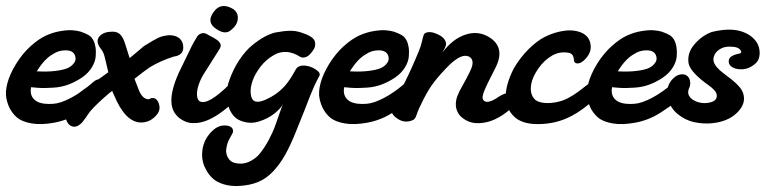

<svg xmlns="http://www.w3.org/2000/svg" viewBox="-68 -405 2587 638"><path d="M274.9 -128.9Q279.3 -119.6 279.5 -112.8Q279.8 -106 273.4 -94.5Q267.1 -83 247.8 -67.1Q228.5 -51.3 194.8 -29.8Q157.2 -5.9 113.5 2.4Q69.8 10.7 37.1 5.1Q4.4 -0.5 -12.2 -15.1Q-24.9 -26.4 -33.4 -41Q-42 -55.7 -46.6 -77.1Q-51.3 -98.6 -43.5 -128.4Q-35.6 -158.2 -15.1 -191.9Q6.8 -227.5 34.2 -252Q61.5 -276.4 85.4 -287.1Q109.4 -297.9 133.8 -301.8Q158.2 -305.7 173.6 -304.4Q189 -303.2 200.2 -299.8Q217.3 -293.9 226.8 -288.1Q236.3 -282.2 242.2 -271Q247.1 -262.2 249.3 -248.5Q251.5 -234.9 250 -217.3Q248.5 -199.7 237.1 -180.9Q225.6 -162.1 205.1 -147.9Q182.1 -132.3 158.7 -123.8Q135.3 -115.2 109.9 -113.8Q84.5 -112.3 71.8 -112.5Q59.1 -112.8 35.2 -115.2Q29.8 -86.9 48.8 -71.8Q57.1 -64.9 71.5 -61.8Q85.9 -58.6 109.4 -60.1Q132.8 -61.5 167.5 -79.6Q202.1 -97.7 240.2 -130.9Q264.6 -152.8 274.9 -128.9ZM107.9 -225.1Q80.1 -210 54.2 -168Q89.4 -166 115.2 -169.2Q141.1 -172.4 153.8 -177.5Q166.5 -182.6 173.6 -190.4Q180.7 -198.2 181.9 -202.6Q183.1 -207 183.1 -211.9Q180.7 -237.8 149.9 -237.8Q126.5 -237.8 107.9 -225.1Z M147.9 -23.9Q143.6 -43 176.8 -80.1Q188.5 -93.3 231.7 -122.6Q274.9 -151.9 292 -165L281.7 -208Q278.8 -221.7 275.6 -228.8Q272.5 -235.8 268.1 -241.7Q263.7 -247.6 262.7 -249Q249.5 -270.5 263.4 -285.2Q277.3 -299.8 305.7 -299.8Q323.2 -299.8 332.8 -289.1Q342.3 -278.3 348.6 -256.8L362.8 -211.9L385.7 -231L410.6 -252Q444.8 -273.4 458.7 -279.8Q472.7 -286.1 493.7 -288.1Q516.1 -288.1 528.6 -277.3Q541 -266.6 541 -247.1Q541 -221.2 508.8 -216.8Q466.8 -203.6 430.7 -182.1Q408.7 -167 378.9 -143.1L392.1 -108.9Q403.8 -77.1 423.8 -75.2H426.8Q430.7 -77.6 436 -79.1Q452.1 -81.1 459.2 -62.3Q466.3 -43.5 456.1 -27.8Q434.1 2 400.9 2Q348.1 2 310.1 -90.8L304.7 -103L295.9 -96.2Q253.4 -60.5 231.9 -35.2Q228.5 -31.2 223.4 -23.7Q218.3 -16.1 217.8 -15.1Q210.4 -4.9 206.1 0.5Q201.7 5.9 194.1 11Q186.5 16.1 178.7 16.1Q153.8 15.1 147.9 -23.9Z M708.5 -374Q721.2 -363.8 722.2 -349.6Q723.1 -335.4 716.8 -324.5Q710.4 -313.5 700.7 -306.2Q679.7 -285.2 643.6 -314Q616.7 -337.4 647.5 -372.1Q670.9 -397 708.5 -374ZM584.5 -278.8Q588.9 -289.1 599.1 -293.2Q609.4 -297.4 618.7 -292Q623 -289.6 629.9 -285.9Q636.7 -282.2 641.1 -279.8Q645.5 -277.3 651.1 -273.7Q656.7 -270 659.4 -266.8Q662.1 -263.7 664.1 -259.8Q666 -255.9 665.3 -251.5Q664.6 -247.1 661.6 -242.2L606.4 -154.8Q595.7 -136.2 590.1 -116.5Q584.5 -96.7 587.4 -82Q590.3 -67.4 603.5 -65.9Q636.2 -63 711.4 -142.1Q727.5 -160.2 741.9 -155.8Q756.3 -151.4 756.8 -135.5Q757.3 -119.6 746.6 -106Q644.5 8.3 571.8 3.9Q556.6 3.9 541 -4.4Q525.4 -12.7 517.6 -22.9Q476.6 -69.3 539.6 -190.9Q544.4 -200.7 553.5 -219.7Q562.5 -238.8 569.8 -253.2Q577.1 -267.6 584.5 -278.8Z M930.2 -215.8Q883.3 -245.6 842.3 -222.2Q814.9 -206.5 796.9 -182.4Q778.8 -158.2 771.5 -137.2Q763.2 -114.3 765.1 -94Q767.1 -73.7 778.3 -68.8Q793.5 -61.5 829.8 -81.3Q866.2 -101.1 889.2 -132.8Q900.4 -148.4 907 -160.6Q913.6 -172.9 917.5 -178.2Q926.8 -189 945.8 -187Q964.8 -185.1 981.7 -173.8Q998.5 -162.6 993.2 -152.8Q982.9 -133.8 975.3 -116.9Q967.8 -100.1 962.4 -86.2Q957 -72.3 943.8 -38.3Q930.7 -4.4 915.5 32.2Q896.5 79.6 878.9 110.6Q861.3 141.6 839.1 165Q816.9 188.5 789.8 199.7Q762.7 210.9 726.6 212.9Q698.2 214.4 675.8 207.5Q653.3 200.7 640.1 189Q627 177.2 618.4 162.1Q609.9 147 606.7 134.3Q603.5 121.6 603.5 110.8Q603.5 71.3 625.7 43Q647.9 14.6 672.4 12.2Q688 10.7 697.5 15.9Q707 21 706.5 32.2Q706.1 36.6 696 53.5Q686 70.3 683.6 91.8Q682.1 106 689.9 119.4Q697.8 132.8 711.4 136.2Q735.8 142.6 758.3 133.1Q780.8 123.5 795.9 104.7Q811 85.9 825 60.1Q838.9 34.2 846.9 11.5Q855 -11.2 862.3 -32.5Q869.6 -53.7 872.6 -59.1Q863.8 -43.5 843 -27.1Q822.3 -10.7 792.2 -1.2Q762.2 8.3 731.4 -3.9Q714.8 -10.3 703.9 -25.6Q692.9 -41 689 -59.8Q685.1 -78.6 686 -98.1Q687 -117.7 692.4 -133.8Q706.1 -173.8 726.8 -205.1Q747.6 -236.3 769.8 -254.4Q792 -272.5 810.5 -282.5Q829.1 -292.5 846.2 -296.9Q875 -302.2 894.3 -302.7Q913.6 -303.2 931.4 -297.4Q949.2 -291.5 956.8 -287.6Q964.4 -283.7 969.2 -279.8Q978 -272.9 979.2 -262.2Q980.5 -251.5 975.3 -242.4Q970.2 -233.4 962.4 -225.1Q954.6 -216.8 945.6 -214.6Q936.5 -212.4 930.2 -215.8Z M1315.4 -128.9Q1319.8 -119.6 1320.1 -112.8Q1320.3 -106 1314 -94.5Q1307.6 -83 1288.3 -67.1Q1269 -51.3 1235.4 -29.8Q1197.8 -5.9 1154.1 2.4Q1110.4 10.7 1077.6 5.1Q1044.9 -0.5 1028.3 -15.1Q1015.6 -26.4 1007.1 -41Q998.5 -55.7 993.9 -77.1Q989.3 -98.6 997.1 -128.4Q1004.9 -158.2 1025.4 -191.9Q1047.4 -227.5 1074.7 -252Q1102.1 -276.4 1126 -287.1Q1149.9 -297.9 1174.3 -301.8Q1198.7 -305.7 1214.1 -304.4Q1229.5 -303.2 1240.7 -299.8Q1257.8 -293.9 1267.3 -288.1Q1276.9 -282.2 1282.7 -271Q1287.6 -262.2 1289.8 -248.5Q1292 -234.9 1290.5 -217.3Q1289.1 -199.7 1277.6 -180.9Q1266.1 -162.1 1245.6 -147.9Q1222.7 -132.3 1199.2 -123.8Q1175.8 -115.2 1150.4 -113.8Q1125 -112.3 1112.3 -112.5Q1099.6 -112.8 1075.7 -115.2Q1070.3 -86.9 1089.4 -71.8Q1097.7 -64.9 1112.1 -61.8Q1126.5 -58.6 1149.9 -60.1Q1173.3 -61.5 1208 -79.6Q1242.7 -97.7 1280.8 -130.9Q1305.2 -152.8 1315.4 -128.9ZM1148.4 -225.1Q1120.6 -210 1094.7 -168Q1129.9 -166 1155.8 -169.2Q1181.6 -172.4 1194.3 -177.5Q1207 -182.6 1214.1 -190.4Q1221.2 -198.2 1222.4 -202.6Q1223.6 -207 1223.6 -211.9Q1221.2 -237.8 1190.4 -237.8Q1167 -237.8 1148.4 -225.1Z M1581.1 -78.1Q1600.1 -91.8 1614.7 -95Q1629.4 -98.1 1635.7 -92.3Q1642.1 -86.4 1643.1 -76.9Q1644 -67.4 1636.5 -54.7Q1628.9 -42 1615.2 -32.2Q1562.5 8.3 1510.3 3.9Q1494.6 2.4 1480.2 -5.6Q1465.8 -13.7 1458 -23.9Q1447.8 -38.1 1446.8 -53.7Q1445.8 -69.3 1451.4 -84.7Q1457 -100.1 1469.2 -121.1Q1497.1 -170.4 1501 -186Q1505.4 -203.6 1496.1 -212.9Q1489.3 -219.2 1480 -219.5Q1470.7 -219.7 1461.9 -215.8Q1453.1 -211.9 1443.4 -204.6Q1433.6 -197.3 1426.8 -190.7Q1419.9 -184.1 1413.1 -176.8Q1382.3 -144.5 1365.2 -119.6Q1348.1 -94.7 1330.1 -56.2Q1325.2 -46.9 1321 -36.4Q1316.9 -25.9 1315.2 -20.5Q1313.5 -15.1 1310.1 -10.7Q1306.6 -6.3 1301.3 -4.9Q1275.4 5.4 1251.2 -11.7Q1227.1 -28.8 1233.9 -47.9Q1233.9 -48.3 1240 -59.8Q1246.1 -71.3 1256.1 -90.3Q1266.1 -109.4 1277.3 -131.8Q1288.6 -154.3 1301 -182.1Q1313.5 -210 1323.2 -233.9Q1330.1 -249.5 1334 -266.6Q1337.9 -283.7 1340.3 -290Q1343.8 -296.4 1353.5 -297.9Q1363.3 -299.3 1374.8 -295.7Q1386.2 -292 1396.5 -285.6Q1406.7 -279.3 1411.6 -269.5Q1416.5 -259.8 1412.1 -250Q1410.2 -244.6 1406.7 -239.3Q1403.3 -233.9 1402.3 -231Q1437 -276.4 1478.8 -290Q1520.5 -303.7 1556.2 -282.2Q1613.3 -248 1578.1 -179.2Q1548.8 -122.6 1540.8 -102.1Q1532.7 -81.5 1537.1 -74.2Q1546.9 -57.1 1581.1 -78.1Z M1892.1 -267.1Q1901.9 -236.3 1878.9 -210.9Q1863.3 -192.9 1848.6 -194.3Q1838.9 -195.8 1838.9 -208Q1837.4 -222.2 1829.6 -226.6Q1821.8 -231 1805.7 -231Q1779.8 -231 1755.1 -212.9Q1730.5 -194.8 1712.9 -165Q1696.3 -137.2 1695.8 -112.1Q1695.3 -86.9 1710.9 -73.2Q1718.8 -66.4 1735.6 -63.7Q1752.4 -61 1775.1 -64.5Q1797.9 -67.9 1817.9 -78.1Q1836.9 -87.9 1854 -100.6Q1871.1 -113.3 1880.6 -121.1Q1890.1 -128.9 1894 -129.9Q1905.3 -132.3 1916.3 -119.4Q1927.2 -106.4 1922.9 -95.2Q1918 -82.5 1884.3 -55.2Q1850.6 -27.8 1817.9 -13.2Q1775.9 5.9 1725.8 7.3Q1675.8 8.8 1647.9 -11.2Q1581.1 -64 1640.1 -179.2Q1662.1 -215.8 1689 -242.2Q1715.8 -268.6 1739.7 -281Q1763.7 -293.5 1787.8 -299.1Q1812 -304.7 1828.9 -304Q1845.7 -303.2 1857.9 -298.8Q1884.3 -290 1892.1 -267.1Z M2205.6 -128.9Q2210 -119.6 2210.2 -112.8Q2210.4 -106 2204.1 -94.5Q2197.8 -83 2178.5 -67.1Q2159.2 -51.3 2125.5 -29.8Q2087.9 -5.9 2044.2 2.4Q2000.5 10.7 1967.8 5.1Q1935.1 -0.5 1918.5 -15.1Q1905.8 -26.4 1897.2 -41Q1888.7 -55.7 1884 -77.1Q1879.4 -98.6 1887.2 -128.4Q1895 -158.2 1915.5 -191.9Q1937.5 -227.5 1964.8 -252Q1992.2 -276.4 2016.1 -287.1Q2040 -297.9 2064.5 -301.8Q2088.9 -305.7 2104.2 -304.4Q2119.6 -303.2 2130.9 -299.8Q2147.9 -293.9 2157.5 -288.1Q2167 -282.2 2172.9 -271Q2177.7 -262.2 2179.9 -248.5Q2182.1 -234.9 2180.7 -217.3Q2179.2 -199.7 2167.7 -180.9Q2156.2 -162.1 2135.7 -147.9Q2112.8 -132.3 2089.4 -123.8Q2065.9 -115.2 2040.5 -113.8Q2015.1 -112.3 2002.4 -112.5Q1989.7 -112.8 1965.8 -115.2Q1960.4 -86.9 1979.5 -71.8Q1987.8 -64.9 2002.2 -61.8Q2016.6 -58.6 2040 -60.1Q2063.5 -61.5 2098.1 -79.6Q2132.8 -97.7 2170.9 -130.9Q2195.3 -152.8 2205.6 -128.9ZM2038.6 -225.1Q2010.7 -210 1984.9 -168Q2020 -166 2045.9 -169.2Q2071.8 -172.4 2084.5 -177.5Q2097.2 -182.6 2104.2 -190.4Q2111.3 -198.2 2112.5 -202.6Q2113.8 -207 2113.8 -211.9Q2111.3 -237.8 2080.6 -237.8Q2057.1 -237.8 2038.6 -225.1Z M2447.3 -263.2Q2457 -246.1 2456.3 -226.6Q2455.6 -207 2444.3 -195.8Q2420.4 -172.9 2390.1 -174.8Q2374.5 -175.8 2364.3 -182.4Q2354 -189 2353.5 -200.2Q2353 -211.4 2362.3 -217.5Q2371.6 -223.6 2389.2 -227.1Q2397.9 -228.5 2393.6 -236.8Q2388.2 -246.6 2372.6 -249Q2345.2 -252.4 2330.6 -245.1Q2313.5 -236.8 2307.1 -224.4Q2300.8 -211.9 2303.2 -201.2Q2308.6 -182.1 2335.4 -162.1Q2366.2 -139.6 2381.6 -124.3Q2397 -108.9 2401.4 -95.2Q2412.6 -61 2381.1 -30.3Q2349.6 0.5 2293.5 4.9Q2264.6 6.8 2236.8 0.5Q2209 -5.9 2184.6 -25.4Q2160.2 -44.9 2152.3 -75.2Q2141.1 -116.7 2168.5 -144Q2182.6 -158.2 2199.2 -158.2Q2210 -158.2 2217.3 -151.1Q2224.6 -144 2225.1 -132.8Q2226.6 -126.5 2224.1 -117.2Q2214.8 -99.6 2221.7 -86.9Q2228.5 -74.2 2246.3 -67.4Q2264.2 -60.5 2283.2 -63Q2299.8 -65.4 2307.6 -72Q2315.4 -78.6 2313.5 -90.8Q2311.5 -104 2286.1 -122.1Q2227.5 -163.6 2220.2 -193.8Q2214.4 -229 2240 -258.3Q2265.6 -287.6 2297.4 -298.8Q2354.5 -312.5 2391.8 -301.8Q2429.2 -291 2447.3 -263.2Z"/></svg>

Font: Florida Vibes
Style: Regular
Weight: 400
Italic angle: -30°
Designer: Turbologo.com
Foundry: Turbologo.com
Version: Version 1.000;hotconv 1.0.109;makeotfexe 2.5.65596